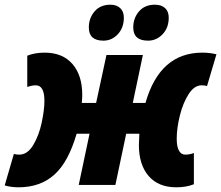

<svg xmlns="http://www.w3.org/2000/svg" viewBox="-55 -787 941 817"><path d="M-35 2 4 -132Q13 -129 27 -129Q62 -129 86.5 -170Q111 -211 122.5 -265.5Q134 -320 134 -358Q134 -424 97 -424Q82 -424 61 -417V-550Q93 -563 135 -563Q211 -563 253 -515Q295 -467 295 -383Q295 -371 293 -349H354L398 -553H553L510 -349H564Q625 -563 806 -563Q837 -563 866 -556L826 -421Q816 -424 803 -424Q772 -424 748 -387Q724 -350 710.5 -296Q697 -242 697 -196Q697 -163 706.5 -146Q716 -129 733 -129Q753 -129 770 -136V-3Q738 10 695 10Q619 10 577.5 -38Q536 -86 536 -170Q536 -184 538 -218H482L436 0H280L326 -218H271Q236 -97 176 -43.5Q116 10 24 10Q-8 10 -35 2ZM323 -670Q323 -710 347.5 -738.5Q372 -767 415 -767Q441 -767 456.5 -752.5Q472 -738 472 -712Q472 -669 446.5 -641.5Q421 -614 385 -614Q323 -614 323 -670ZM512 -670Q512 -710 536.5 -738.5Q561 -767 604 -767Q632 -767 647.5 -752.5Q663 -738 663 -712Q663 -669 637 -641.5Q611 -614 575 -614Q512 -614 512 -670Z"/></svg>

Font: Noto Sans UI CondBlack
Style: Italic
Weight: 900
Width: 3
Italic angle: -12°
Designer: Monotype Design Team
Foundry: Monotype Imaging Inc.
Version: Version 1.001